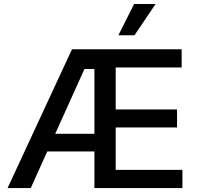

<svg xmlns="http://www.w3.org/2000/svg" viewBox="-20 -958 1004 978"><path d="M346.7 -707H905.3V-614.3H569.3V-400.4H881.8V-308.6H569.3V-92.8H909.2V0H460.9V-186.5H220.7L136.7 0H18.6ZM460.9 -276.4V-606.4H410.2L261.2 -276.4ZM663.1 -937.5H772.5L665 -778.3H583Z"/></svg>

Font: Pretendard GOV Medium
Style: Regular
Weight: 500
Designer: Base glyphs from Inter by Rasmus Andersson; Hangeul glyphs from Noto Sans CJK(Source Han Sans) by Jang Soo-young and Kan
Foundry: Kil Hyung-jin
Version: Version 1.309